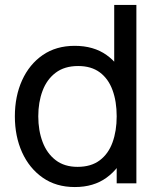

<svg xmlns="http://www.w3.org/2000/svg" viewBox="-20 -740 640 775"><path d="M282 15Q206.5 15 152.5 -22.8Q98.5 -60.5 69.2 -125Q40 -189.5 40 -270.5Q40 -351.5 69.2 -416Q98.5 -480.5 152.5 -517.8Q206.5 -555 281.5 -555Q358 -555 410 -518Q462 -481 488.8 -416.5Q515.5 -352 515.5 -270.5Q515.5 -190 488.8 -125.2Q462 -60.5 410 -22.8Q358 15 282 15ZM293 -66.5Q347.5 -66.5 382.5 -92.8Q417.5 -119 434.2 -165.2Q451 -211.5 451 -270.5Q451 -330.5 434.2 -376.2Q417.5 -422 383 -447.8Q348.5 -473.5 295.5 -473.5Q240.5 -473.5 204.8 -446.5Q169 -419.5 151.8 -373.5Q134.5 -327.5 134.5 -270.5Q134.5 -213 152 -166.8Q169.5 -120.5 204.8 -93.5Q240 -66.5 293 -66.5ZM451 0V-397.5H441V-720H530.5V0Z"/></svg>

Font: Manrope ExtraLight Medium
Style: Regular
Weight: 500
Version: Version 4.504